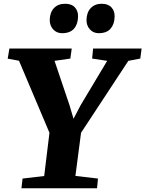

<svg xmlns="http://www.w3.org/2000/svg" viewBox="-20 -1001 773 1021"><path d="M94 0 100 -51.5 215 -65 243 -295 81 -678 21 -689 30 -743H361.5L354 -689.5L270 -677.5L349.5 -442L371 -369.5L409 -442L550 -677.5L470 -689.5L475 -743H733L726 -689.5L662.5 -677.5L411 -295L381 -65.5L501 -51.5L496 0ZM310 -824.5Q281 -824.5 262.5 -845Q244 -865.5 244.5 -896Q245.5 -935.5 267.2 -958.2Q289 -981 326 -981Q361 -981 378.5 -961.5Q396 -942 395 -913Q394.5 -873 373.8 -848.8Q353 -824.5 310 -824.5ZM505 -824.5Q476 -824.5 457.8 -845Q439.5 -865.5 440 -896Q441 -935.5 462.8 -958.2Q484.5 -981 521 -981Q555 -981 572.8 -961.5Q590.5 -942 589.5 -913Q589 -873 568.2 -848.8Q547.5 -824.5 505 -824.5Z"/></svg>

Font: Merriweather Light 18pt Black
Style: Italic
Weight: 900
Italic angle: -7.8°
Version: Version 2.101